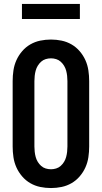

<svg xmlns="http://www.w3.org/2000/svg" viewBox="-20 -943 515 971"><path d="M238 8Q210 8 183.5 2.5Q157 -3 133.5 -16.5Q110 -30 92 -51Q74 -72 63 -96.5Q52 -121 48 -148Q44 -175 44 -202V-533Q44 -560 48 -587Q52 -614 63 -638.5Q74 -663 92 -684Q110 -705 133.5 -718.5Q157 -732 183.5 -737.5Q210 -743 238 -743Q265 -743 291.5 -737.5Q318 -732 341.5 -718.5Q365 -705 383 -684Q401 -663 412 -638.5Q423 -614 427 -587Q431 -560 431 -533V-202Q431 -175 427 -148Q423 -121 412 -96.5Q401 -72 383 -51Q365 -30 341.5 -16.5Q318 -3 291.5 2.5Q265 8 238 8ZM238 -87Q251 -87 264 -91Q277 -95 287 -104Q297 -113 304 -124.5Q311 -136 314.5 -149Q318 -162 319.5 -175.5Q321 -189 321 -202V-533Q321 -546 319.5 -559.5Q318 -573 314.5 -586Q311 -599 304 -610.5Q297 -622 287 -631Q277 -640 264 -644Q251 -648 238 -648Q224 -648 211 -644Q198 -640 188 -631Q178 -622 171 -610.5Q164 -599 160.5 -586Q157 -573 155.5 -559.5Q154 -546 154 -533V-202Q154 -189 155.5 -175.5Q157 -162 160.5 -149Q164 -136 171 -124.5Q178 -113 188 -104Q198 -95 211 -91Q224 -87 238 -87ZM91 -847V-923H384V-847Z"/></svg>

Font: Iosevka QP
Style: Bold
Weight: 700
Designer: Belleve Invis
Foundry: Belleve Invis
Version: Version 20.0.0; ttfautohint (v1.8.4)